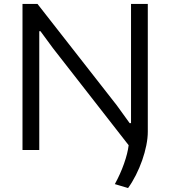

<svg xmlns="http://www.w3.org/2000/svg" viewBox="-20 -760 862 973"><path d="M562 173Q590 122 608.5 69.5Q627 17 632 -24L249 -515L185 -602H179V0H94V-740H170L572 -226L637 -136H644V-740H729V-92Q729 -61 721.5 -23.5Q714 14 700.5 52.5Q687 91 668.5 127.5Q650 164 629 193Z"/></svg>

Font: Encode Sans Wide
Style: Regular
Weight: 400
Designer: Pablo Impallari, Andres Torresi
Foundry: Pablo Impallari, Andres Torresi
Version: Version 1.000; ttfautohint (v1.00) -l 8 -r 50 -G 200 -x 14 -